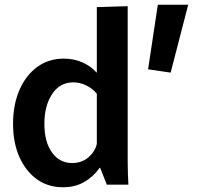

<svg xmlns="http://www.w3.org/2000/svg" viewBox="-20 -778 885 809"><path d="M245 11Q182 11 135 -23Q88 -57 61.5 -117Q35 -177 35 -256Q35 -337 62 -399Q89 -461 137 -496Q185 -531 249 -531Q292 -531 328.5 -514.5Q365 -498 386 -473H388V-748L518 -752V-145Q518 -126 518 -98.5Q518 -71 519 -44.5Q520 -18 521 0H430L402 -71H400Q374 -34 335.5 -11.5Q297 11 245 11ZM284 -91Q325 -91 353 -115.5Q381 -140 388 -172V-383Q370 -405 343.5 -418Q317 -431 289 -431Q232 -431 199.5 -381.5Q167 -332 167 -257Q167 -180 199 -135.5Q231 -91 284 -91ZM699 -472 604 -486 645 -758H773Z"/></svg>

Font: Murecho Medium
Style: Regular
Weight: 500
Designer: Neil Summerour
Foundry: Positype
Version: Version 1.010; ttfautohint (v1.8.3)